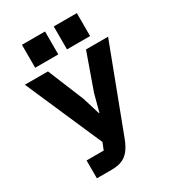

<svg xmlns="http://www.w3.org/2000/svg" viewBox="-215 -1029 1031 1145"><g transform="rotate(-30 300.0 -456.5)"><path d="M109 -123H227L246 -171L16 -698H175L277 -450L314 -330H317L349 -450L437 -698H589L371 -123Q353 -76 331.5 -49.5Q310 -23 281 -11.5Q252 0 209 0H109ZM498 -913V-755H339V-913ZM279 -913V-755H120V-913Z"/></g></svg>

Font: iA Writer Mono V
Style: Regular
Weight: 400
Designer: Mike Abbink, Paul van der Laan, Pieter van Rosmalen
Foundry: Bold Monday
Version: Version 2.000